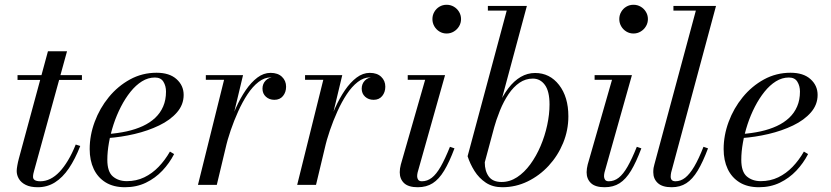

<svg xmlns="http://www.w3.org/2000/svg" viewBox="-20 -775 3486 805"><path d="M138.5 10Q107.5 10 88 0.2Q68.5 -9.5 59.2 -25.2Q50 -41 50 -58Q50 -66 52.5 -80.5Q55 -95 59 -110L181 -560H261L123 -59Q121.5 -54 120 -47.2Q118.5 -40.5 118.5 -33.5Q118.5 -15 149.5 -15Q170.5 -15 190.8 -25Q211 -35 229.5 -54.5Q248 -74 265.2 -102.8Q282.5 -131.5 297.5 -169L316.5 -163Q295 -108 268.8 -69.2Q242.5 -30.5 210.2 -10.2Q178 10 138.5 10ZM53.5 -440V-460H323.5V-440Z M504 10Q456 10 423 -10.2Q390 -30.5 373 -66.5Q356 -102.5 356 -150Q356 -207.5 377 -264.2Q398 -321 436 -367.5Q474 -414 525.2 -442Q576.5 -470 636.5 -470Q690.5 -470 720.2 -443.2Q750 -416.5 750 -377Q750 -336 722 -303.8Q694 -271.5 647.2 -249Q600.5 -226.5 544.2 -213.2Q488 -200 431 -196V-213Q473.5 -216 511 -224.2Q548.5 -232.5 578.8 -246.5Q609 -260.5 630.8 -281Q652.5 -301.5 664.2 -328.8Q676 -356 676 -391Q676 -414.5 665.2 -432.2Q654.5 -450 629.5 -450Q601 -450 575.2 -434Q549.5 -418 527.2 -390.2Q505 -362.5 487 -327.5Q469 -292.5 456.2 -253.8Q443.5 -215 436.8 -176.8Q430 -138.5 430 -105Q430 -55 453.2 -35.2Q476.5 -15.5 511.5 -15.5Q551.5 -15.5 584.8 -31.5Q618 -47.5 645 -75.5Q672 -103.5 692.5 -139.5L710 -129Q690.5 -91 660.8 -59.5Q631 -28 591.8 -9Q552.5 10 504 10Z M810 0 919.5 -440.5H843V-460H999L889 0ZM913.5 -152.5Q922.5 -193 936.5 -237Q950.5 -281 969 -322.2Q987.5 -363.5 1010.2 -396.8Q1033 -430 1059.2 -449.8Q1085.5 -469.5 1114.5 -469.5Q1145 -469.5 1162.2 -453Q1179.5 -436.5 1179.5 -411.5Q1179.5 -388.5 1166.5 -372.5Q1153.5 -356.5 1130.5 -356.5Q1109 -356.5 1094.8 -369.5Q1080.5 -382.5 1080.5 -403.5Q1080.5 -423.5 1094 -437.5Q1107.5 -451.5 1131 -451.5Q1152 -451.5 1165.2 -441Q1178.5 -430.5 1178.5 -411.5H1159Q1159 -427.5 1147.8 -439Q1136.5 -450.5 1115.5 -450.5Q1088.5 -450.5 1063.8 -431.2Q1039 -412 1017.8 -379.8Q996.5 -347.5 978.8 -308.2Q961 -269 947.2 -228.5Q933.5 -188 925 -152.5Z M1226 0 1335.5 -440.5H1259V-460H1415L1305 0ZM1329.5 -152.5Q1338.5 -193 1352.5 -237Q1366.5 -281 1385 -322.2Q1403.5 -363.5 1426.2 -396.8Q1449 -430 1475.2 -449.8Q1501.5 -469.5 1530.5 -469.5Q1561 -469.5 1578.2 -453Q1595.5 -436.5 1595.5 -411.5Q1595.5 -388.5 1582.5 -372.5Q1569.5 -356.5 1546.5 -356.5Q1525 -356.5 1510.8 -369.5Q1496.5 -382.5 1496.5 -403.5Q1496.5 -423.5 1510 -437.5Q1523.5 -451.5 1547 -451.5Q1568 -451.5 1581.2 -441Q1594.5 -430.5 1594.5 -411.5H1575Q1575 -427.5 1563.8 -439Q1552.5 -450.5 1531.5 -450.5Q1504.5 -450.5 1479.8 -431.2Q1455 -412 1433.8 -379.8Q1412.5 -347.5 1394.8 -308.2Q1377 -269 1363.2 -228.5Q1349.5 -188 1341 -152.5Z M1731.5 10Q1692.5 10 1674.2 -7.2Q1656 -24.5 1656 -53Q1656 -60.5 1657.2 -68.8Q1658.5 -77 1660.5 -85L1762.5 -440.5H1689.5V-460H1846L1731 -52Q1730 -48 1729.5 -43.8Q1729 -39.5 1729 -36Q1729 -27.5 1733.5 -21.2Q1738 -15 1749 -15Q1771.5 -15 1790.5 -29.8Q1809.5 -44.5 1827.8 -76.5Q1846 -108.5 1866.5 -159.5L1885.5 -153Q1864 -95.5 1842.2 -59.5Q1820.5 -23.5 1794.2 -6.8Q1768 10 1731.5 10ZM1852.5 -634.5Q1836 -634.5 1822.5 -642.8Q1809 -651 1801 -664.8Q1793 -678.5 1793 -695Q1793 -711.5 1801 -725.2Q1809 -739 1822.5 -747Q1836 -755 1852.5 -755Q1869 -755 1882.8 -747Q1896.5 -739 1904.8 -725.2Q1913 -711.5 1913 -695Q1913 -678.5 1904.8 -664.8Q1896.5 -651 1882.8 -642.8Q1869 -634.5 1852.5 -634.5Z M2086 10Q2045.5 10 2016.8 -9.2Q1988 -28.5 1969.2 -58.5Q1950.5 -88.5 1940.5 -120L2104.5 -730.5H2025.5V-750H2189L2012.5 -94.5Q2012.5 -58 2029.2 -35Q2046 -12 2083 -12Q2117.5 -12 2148 -32Q2178.5 -52 2203.5 -86.2Q2228.5 -120.5 2246.5 -162.8Q2264.5 -205 2274.2 -250.2Q2284 -295.5 2284 -337Q2284 -392.5 2264.5 -419Q2245 -445.5 2214 -445.5Q2183.5 -445.5 2158.2 -428.2Q2133 -411 2112.5 -380.8Q2092 -350.5 2076.2 -311.8Q2060.5 -273 2048.5 -230H2031Q2047.5 -285 2067.5 -329.2Q2087.5 -373.5 2111.2 -404.8Q2135 -436 2163.2 -452.5Q2191.5 -469 2223.5 -469Q2285 -469 2324 -418.8Q2363 -368.5 2363 -287.5Q2363 -229 2341 -175.5Q2319 -122 2280.5 -80.2Q2242 -38.5 2192 -14.2Q2142 10 2086 10Z M2515 10Q2476 10 2457.8 -7.2Q2439.5 -24.5 2439.5 -53Q2439.5 -60.5 2440.8 -68.8Q2442 -77 2444 -85L2546 -440.5H2473V-460H2629.5L2514.5 -52Q2513.5 -48 2513 -43.8Q2512.5 -39.5 2512.5 -36Q2512.5 -27.5 2517 -21.2Q2521.5 -15 2532.5 -15Q2555 -15 2574 -29.8Q2593 -44.5 2611.2 -76.5Q2629.5 -108.5 2650 -159.5L2669 -153Q2647.5 -95.5 2625.8 -59.5Q2604 -23.5 2577.8 -6.8Q2551.5 10 2515 10ZM2636 -634.5Q2619.5 -634.5 2606 -642.8Q2592.5 -651 2584.5 -664.8Q2576.5 -678.5 2576.5 -695Q2576.5 -711.5 2584.5 -725.2Q2592.5 -739 2606 -747Q2619.5 -755 2636 -755Q2652.5 -755 2666.2 -747Q2680 -739 2688.2 -725.2Q2696.5 -711.5 2696.5 -695Q2696.5 -678.5 2688.2 -664.8Q2680 -651 2666.2 -642.8Q2652.5 -634.5 2636 -634.5Z M2796 10Q2757 10 2738 -7.5Q2719 -25 2719 -53Q2719 -63 2720.2 -70.8Q2721.5 -78.5 2723.5 -85L2897.5 -730.5H2803.5V-750H2982L2794 -52Q2793 -47.5 2792.5 -42.8Q2792 -38 2792 -34.5Q2792 -15 2812 -15Q2834 -15 2853 -30Q2872 -45 2890.8 -76.8Q2909.5 -108.5 2929.5 -159.5L2948.5 -153Q2927 -95.5 2905.2 -59.5Q2883.5 -23.5 2857.5 -6.8Q2831.5 10 2796 10Z M3162 10Q3114 10 3081 -10.2Q3048 -30.5 3031 -66.5Q3014 -102.5 3014 -150Q3014 -207.5 3035 -264.2Q3056 -321 3094 -367.5Q3132 -414 3183.2 -442Q3234.5 -470 3294.5 -470Q3348.5 -470 3378.2 -443.2Q3408 -416.5 3408 -377Q3408 -336 3380 -303.8Q3352 -271.5 3305.2 -249Q3258.5 -226.5 3202.2 -213.2Q3146 -200 3089 -196V-213Q3131.5 -216 3169 -224.2Q3206.5 -232.5 3236.8 -246.5Q3267 -260.5 3288.8 -281Q3310.5 -301.5 3322.2 -328.8Q3334 -356 3334 -391Q3334 -414.5 3323.2 -432.2Q3312.5 -450 3287.5 -450Q3259 -450 3233.2 -434Q3207.5 -418 3185.2 -390.2Q3163 -362.5 3145 -327.5Q3127 -292.5 3114.2 -253.8Q3101.5 -215 3094.8 -176.8Q3088 -138.5 3088 -105Q3088 -55 3111.2 -35.2Q3134.5 -15.5 3169.5 -15.5Q3209.5 -15.5 3242.8 -31.5Q3276 -47.5 3303 -75.5Q3330 -103.5 3350.5 -139.5L3368 -129Q3348.5 -91 3318.8 -59.5Q3289 -28 3249.8 -9Q3210.5 10 3162 10Z"/></svg>

Font: Bodoni Moda
Style: Italic
Weight: 400
Italic angle: -13°
Designer: Owen Earl
Foundry: indestructible type
Version: Version 2.005